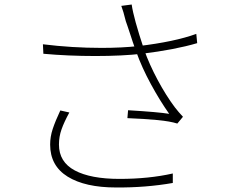

<svg xmlns="http://www.w3.org/2000/svg" viewBox="-20 -802 1040 850"><path d="M517 -776 563 -782Q571 -723 618 -582Q641 -517 678 -448Q715 -379 754 -327Q771 -305 790 -285L765 -255Q734 -265 677 -270.5Q620 -276 544 -279L547 -314Q681 -306 729 -298Q688 -356 648 -429.5Q608 -503 583 -573Q566 -620 556 -652Q549 -673 544.5 -686.5Q540 -700 537 -708Q526 -753 517 -776ZM430 -590Q518 -590 593 -598Q753 -617 849 -652L853 -611Q755 -582 608 -564Q521 -554 402 -554Q282 -554 172 -564L170 -606Q299 -590 430 -590ZM241 -162Q241 -85 311 -47.5Q381 -10 509 -10Q639 -10 745 -34V8Q625 29 494 28Q357 28 279.5 -20Q202 -68 202 -162Q202 -197 213.5 -231.5Q225 -266 247 -313L287 -304Q264 -262 252.5 -229.5Q241 -197 241 -162Z"/></svg>

Font: Merged Yaku Han JP ExtraLight
Style: Regular
Weight: 250
Designer: Ryoko NISHIZUKA 西塚涼子 (kana, bopomofo & ideographs); Paul D. Hunt (Latin, Greek & Cyrillic); Sandoll Communications 산돌커뮤니
Foundry: Adobe
Version: Version 2.004